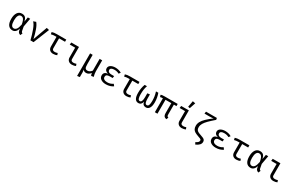

<svg xmlns="http://www.w3.org/2000/svg" viewBox="318 -3016 8364 5448"><g transform="rotate(30 4500.0 -292.5)"><path d="M421 -373 448 -527H525L474 -246L499 -110Q503 -90 512.5 -78.5Q522 -67 544 -58L514 13Q480 7 454 -18Q428 -43 422 -83L413 -139Q363 11 250 11Q158 11 108.5 -57Q59 -125 59 -259Q59 -385 109.5 -461.5Q160 -538 255 -538Q325 -538 365 -500.5Q405 -463 421 -373ZM149 -259Q149 -155 176 -106Q203 -57 257 -57Q302 -57 339 -101.5Q376 -146 399 -267Q385 -346 366 -390Q347 -434 321.5 -452Q296 -470 261 -470Q207 -470 178 -415.5Q149 -361 149 -259Z M632 -506 716 -537Q771 -474 815.5 -352Q860 -230 894 -74L1062 -538L1147 -518L939 0H837Q797 -167 743 -311Q689 -455 632 -506Z M1708 -16Q1689 -5 1653.5 3Q1618 11 1583 11Q1512 11 1470 -29Q1428 -69 1428 -140V-456H1383Q1345 -456 1319 -452.5Q1293 -449 1253 -439L1239 -505Q1273 -517 1310 -522Q1347 -527 1395 -527H1707V-456H1512V-130Q1512 -59 1598 -59Q1639 -59 1686 -77Z M1863 -455 1872 -527H2124V-130Q2124 -59 2211 -59Q2253 -59 2300 -77L2322 -16Q2303 -5 2267.5 3Q2232 11 2197 11Q2125 11 2082.5 -29Q2040 -69 2040 -140V-455Z M2884 -168Q2884 -90 2911 0L2832 12Q2825 -1 2817.5 -27Q2810 -53 2808 -73Q2785 -35 2746 -11.5Q2707 12 2667 12Q2627 12 2605 0.5Q2583 -11 2563 -39Q2572 26 2572 49V202L2488 212V-527H2572V-231Q2572 -171 2578 -136.5Q2584 -102 2603.5 -82.5Q2623 -63 2661 -63Q2705 -63 2740 -85Q2775 -107 2800 -142V-527H2884Z M3301 -241Q3234 -241 3204 -220.5Q3174 -200 3174 -155Q3174 -110 3212 -84Q3250 -58 3316 -58Q3420 -58 3501 -116L3546 -59Q3505 -28 3444 -8.5Q3383 11 3310 11Q3210 11 3146.5 -32Q3083 -75 3083 -152Q3083 -210 3116.5 -241.5Q3150 -273 3215 -282Q3161 -294 3132.5 -324Q3104 -354 3104 -397Q3104 -464 3164.5 -501Q3225 -538 3316 -538Q3370 -538 3424 -524.5Q3478 -511 3516 -484L3474 -432Q3409 -470 3319 -470Q3257 -470 3224 -450Q3191 -430 3191 -389Q3191 -352 3222 -330.5Q3253 -309 3307 -309H3401L3391 -241Z M4108 -16Q4089 -5 4053.5 3Q4018 11 3983 11Q3912 11 3870 -29Q3828 -69 3828 -140V-456H3783Q3745 -456 3719 -452.5Q3693 -449 3653 -439L3639 -505Q3673 -517 3710 -522Q3747 -527 3795 -527H4107V-456H3912V-130Q3912 -59 3998 -59Q4039 -59 4086 -77Z M4774 -239Q4774 -120 4735 -54.5Q4696 11 4621 11Q4569 11 4537.5 -18.5Q4506 -48 4499 -105Q4488 -49 4456.5 -19Q4425 11 4377 11Q4226 11 4226 -239Q4226 -400 4276 -527H4351Q4325 -448 4317 -384Q4309 -320 4309 -239Q4309 -152 4326 -105Q4343 -58 4385 -58Q4460 -58 4460 -231V-357L4540 -368V-230Q4540 -147 4556.5 -102.5Q4573 -58 4614 -58Q4657 -58 4674 -105Q4691 -152 4691 -239Q4691 -315 4681.5 -380Q4672 -445 4646 -527H4723Q4774 -390 4774 -239Z M5274 -456V-136Q5274 -97 5285 -80.5Q5296 -64 5324 -58L5294 11Q5237 -3 5213.5 -34.5Q5190 -66 5190 -127V-456H4999V0H4914V-456Q4880 -455 4865.5 -453Q4851 -451 4826 -445L4806 -509Q4830 -520 4859 -523.5Q4888 -527 4936 -527H5358V-456Z M5463 -455 5472 -527H5724V-130Q5724 -59 5811 -59Q5853 -59 5900 -77L5922 -16Q5903 -5 5867.5 3Q5832 11 5797 11Q5725 11 5682.5 -29Q5640 -69 5640 -140V-455ZM5780 -791 5715 -596 5655 -606 5691 -808Z M6530 -682Q6410 -578 6342.5 -510Q6275 -442 6239 -380Q6203 -318 6203 -255Q6203 -206 6218.5 -177Q6234 -148 6266.5 -129Q6299 -110 6360 -90Q6422 -69 6454 -54.5Q6486 -40 6504.5 -16.5Q6523 7 6523 45Q6523 101 6484.5 144Q6446 187 6366 223L6332 162Q6382 137 6407 113Q6432 89 6432 54Q6432 35 6422 23.5Q6412 12 6390.5 3Q6369 -6 6319 -23Q6244 -49 6200 -76Q6156 -103 6133.5 -145Q6111 -187 6111 -252Q6111 -320 6146.5 -386Q6182 -452 6255.5 -522.5Q6329 -593 6449 -682Q6431 -675 6387.5 -672.5Q6344 -670 6303 -670H6153L6163 -739H6519Z M6901 -241Q6834 -241 6804 -220.5Q6774 -200 6774 -155Q6774 -110 6812 -84Q6850 -58 6916 -58Q7020 -58 7101 -116L7146 -59Q7105 -28 7044 -8.5Q6983 11 6910 11Q6810 11 6746.5 -32Q6683 -75 6683 -152Q6683 -210 6716.5 -241.5Q6750 -273 6815 -282Q6761 -294 6732.5 -324Q6704 -354 6704 -397Q6704 -464 6764.5 -501Q6825 -538 6916 -538Q6970 -538 7024 -524.5Q7078 -511 7116 -484L7074 -432Q7009 -470 6919 -470Q6857 -470 6824 -450Q6791 -430 6791 -389Q6791 -352 6822 -330.5Q6853 -309 6907 -309H7001L6991 -241Z M7708 -16Q7689 -5 7653.5 3Q7618 11 7583 11Q7512 11 7470 -29Q7428 -69 7428 -140V-456H7383Q7345 -456 7319 -452.5Q7293 -449 7253 -439L7239 -505Q7273 -517 7310 -522Q7347 -527 7395 -527H7707V-456H7512V-130Q7512 -59 7598 -59Q7639 -59 7686 -77Z M8221 -373 8248 -527H8325L8274 -246L8299 -110Q8303 -90 8312.5 -78.5Q8322 -67 8344 -58L8314 13Q8280 7 8254 -18Q8228 -43 8222 -83L8213 -139Q8163 11 8050 11Q7958 11 7908.5 -57Q7859 -125 7859 -259Q7859 -385 7909.5 -461.5Q7960 -538 8055 -538Q8125 -538 8165 -500.5Q8205 -463 8221 -373ZM7949 -259Q7949 -155 7976 -106Q8003 -57 8057 -57Q8102 -57 8139 -101.5Q8176 -146 8199 -267Q8185 -346 8166 -390Q8147 -434 8121.5 -452Q8096 -470 8061 -470Q8007 -470 7978 -415.5Q7949 -361 7949 -259Z M8463 -455 8472 -527H8724V-130Q8724 -59 8811 -59Q8853 -59 8900 -77L8922 -16Q8903 -5 8867.5 3Q8832 11 8797 11Q8725 11 8682.5 -29Q8640 -69 8640 -140V-455Z"/></g></svg>

Font: FiraDG Mono
Style: Regular
Weight: 400
Designer: Carrois Corporate & Edenspiekermann AG
Foundry: Carrois Corporate GbR & Edenspiekermann AG
Version: Version 3.206